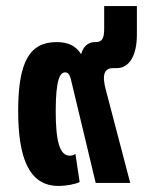

<svg xmlns="http://www.w3.org/2000/svg" viewBox="-20 -604 496 634"><path d="M173 10C197 10 227 5 243 -3L229 -96C223 -91 216 -90 210 -90C176 -90 164 -141 164 -237C164 -341 178 -365 195 -365C207 -365 212 -354 217 -330L296 0H410L329 -309C316 -358 325 -379 353 -379H365C407 -379 432 -420 432 -490V-584H324V-508C324 -478 317 -465 297 -465H293C270 -465 254 -449 248 -425C230 -453 205 -465 167 -465C79 -465 40 -402 40 -238C40 -84 75 10 173 10Z"/></svg>

Font: Noto Sans Thai UI ExtCond
Style: Bold
Weight: 700
Width: 2
Designer: Monotype Design Team
Foundry: Monotype Imaging Inc.
Version: Version 2.000